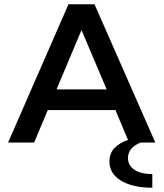

<svg xmlns="http://www.w3.org/2000/svg" viewBox="-20 -668 767 900"><path d="M18 0 301 -648H423L708 0H640Q613 10 596.5 28Q580 46 580 73Q580 108 610.5 128Q641 148 694 148V212Q602 212 547.5 179Q493 146 493 89Q493 50 517 25.5Q541 1 580 -12L521 -152H204L140 0ZM245 -249H480L362 -527Z"/></svg>

Font: Syne SemiBold
Style: Regular
Weight: 600
Designer: Lucas Descroix
Foundry: Bonjour Monde
Version: Version 2.200; ttfautohint (v1.8.4)